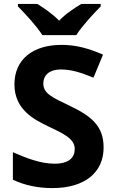

<svg xmlns="http://www.w3.org/2000/svg" viewBox="-20 -954 591 984"><path d="M197 -774H371C399 -819 460 -885 496 -921V-934H397C362 -913 317 -884 283 -848C248 -884 206 -912 171 -934H72V-921C109 -884 169 -819 197 -774ZM511 -198C511 -310 446 -360 337 -412C247 -455 202 -475 202 -526C202 -569 234 -598 291 -598C345 -598 393 -583 459 -556L508 -674C434 -706 370 -724 296 -724C147 -724 54 -649 54 -521C54 -391 158 -340 224 -308C303 -270 363 -244 363 -191C363 -147 334 -115 260 -115C188 -115 114 -144 46 -174V-33C104 -5 174 10 248 10C416 10 511 -71 511 -198Z"/></svg>

Font: Noto Kufi Arabic
Style: Bold
Weight: 700
Designer: Monotype Design Team, David Williams, Khaled Hosny
Foundry: Google LLC
Version: Version 2.109